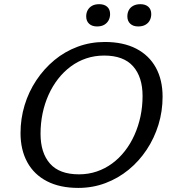

<svg xmlns="http://www.w3.org/2000/svg" viewBox="-20 -910 833 940"><path d="M178.5 -255Q178.5 -161.5 224.8 -109Q271 -56.5 366.5 -56.5Q413 -56.5 454 -70.5Q495 -84.5 529.5 -110Q564 -135.5 591.5 -170.8Q619 -206 638.2 -249Q657.5 -292 667.8 -340.2Q678 -388.5 678 -440Q678 -533 631.5 -585.5Q585 -638 490 -638Q443.5 -638 402.5 -624.2Q361.5 -610.5 326.8 -584.8Q292 -559 264.5 -523.8Q237 -488.5 217.8 -445.8Q198.5 -403 188.5 -354.8Q178.5 -306.5 178.5 -255ZM776 -436.5Q776 -365.5 755.8 -299.5Q735.5 -233.5 698.2 -177.2Q661 -121 609.8 -79Q558.5 -37 496 -13.5Q433.5 10 363.5 10Q273 10 209.8 -22.8Q146.5 -55.5 113.5 -116Q80.5 -176.5 80.5 -258.5Q80.5 -329 100.5 -395Q120.5 -461 158 -517.2Q195.5 -573.5 246.5 -615.8Q297.5 -658 360 -681.2Q422.5 -704.5 493 -704.5Q583.5 -704.5 646.8 -671.8Q710 -639 743 -579Q776 -519 776 -436.5ZM455 -780.5Q430.5 -780.5 416.2 -793.8Q402 -807 402 -830Q402 -846.5 409.2 -860Q416.5 -873.5 430.5 -881.5Q444.5 -889.5 466 -889.5Q490.5 -889.5 504.8 -876.8Q519 -864 519 -841Q519 -824.5 511.8 -810.8Q504.5 -797 490.5 -788.8Q476.5 -780.5 455 -780.5ZM656.5 -780.5Q632 -780.5 617.8 -793.8Q603.5 -807 603.5 -830Q603.5 -846.5 610.5 -860Q617.5 -873.5 632 -881.5Q646.5 -889.5 667.5 -889.5Q692 -889.5 706.2 -876.8Q720.5 -864 720.5 -841Q720.5 -824.5 713.5 -810.8Q706.5 -797 692.2 -788.8Q678 -780.5 656.5 -780.5Z"/></svg>

Font: Newsreader 10pt
Style: Italic
Weight: 400
Italic angle: -17°
Version: Version 1.003